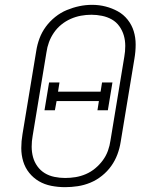

<svg xmlns="http://www.w3.org/2000/svg" viewBox="-20 -766 640 794"><path d="M249 8Q220 8 192 2.5Q164 -3 141 -16.5Q118 -30 101 -51Q84 -72 76 -98.5Q68 -125 68 -153.5Q68 -182 73 -211L130 -556Q134 -582 143.5 -607.5Q153 -633 169.5 -655.5Q186 -678 208.5 -696Q231 -714 256.5 -724.5Q282 -735 308 -740.5Q334 -746 361 -746Q390 -746 417 -739Q444 -732 467.5 -719Q491 -706 508 -684.5Q525 -663 533 -637Q541 -611 541 -582Q541 -553 536 -524L479 -179Q475 -153 465.5 -127.5Q456 -102 440 -79.5Q424 -57 401.5 -39Q379 -21 353.5 -10.5Q328 0 301.5 4Q275 8 249 8ZM249 -30Q271 -30 292.5 -33.5Q314 -37 335 -46Q356 -55 374 -70Q392 -85 405.5 -103.5Q419 -122 426.5 -143Q434 -164 437 -186L494 -531Q498 -553 498 -576Q498 -599 492 -619.5Q486 -640 473.5 -657.5Q461 -675 442.5 -685.5Q424 -696 402 -700.5Q380 -705 358 -705Q336 -705 314.5 -701Q293 -697 272.5 -688Q252 -679 234 -664.5Q216 -650 203 -631Q190 -612 182.5 -591.5Q175 -571 172 -549L115 -204Q111 -182 111 -159.5Q111 -137 116.5 -116.5Q122 -96 134.5 -78.5Q147 -61 165 -50Q183 -39 205 -34.5Q227 -30 249 -30ZM426 -310H383L389 -348H214L207 -310H164L183 -425H226L220 -387H396L402 -425H445Z"/></svg>

Font: Iosevka Curly Slab XLtEx
Style: Italic
Weight: 200
Width: 7
Italic angle: -9°
Monospace: yes
Designer: Belleve Invis
Foundry: Belleve Invis
Version: Version 11.1.0; ttfautohint (v1.8.3)